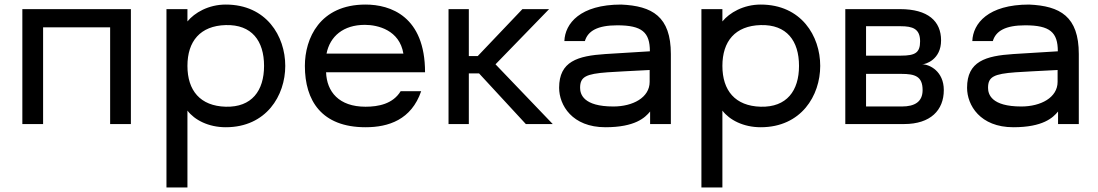

<svg xmlns="http://www.w3.org/2000/svg" viewBox="-20 -544 4816 842"><path d="M463 0H554V-504H78V0H169V-424H463Z M710 278H802V-59C833 -18 894 14 970 14C1148 14 1231 -125 1231 -255C1231 -386 1148 -524 970 -524C894 -524 833 -488 802 -450V-504H710ZM802 -255C802 -363 858 -431 970 -434C1084 -437 1138 -365 1138 -255C1138 -146 1084 -73 970 -76C858 -79 802 -147 802 -255Z M1583 14C1684 14 1784 -19 1827 -144H1737C1703 -88 1639 -76 1583 -76C1466 -76 1413 -142 1410 -227H1844C1844 -473 1692 -524 1583 -524C1382 -524 1317 -375 1317 -255C1317 -103 1390 14 1583 14ZM1412 -309C1427 -385 1486 -435 1580 -435C1637 -435 1732 -412 1749 -309Z M1947 0H2036V-222H2081L2286 0H2404L2153 -262L2388 -504H2271L2075 -298H2036V-504H1947Z M2635 14C2765 14 2809 -28 2831 -55V0H2922V-307C2922 -472 2840 -518 2704 -524C2524 -524 2458 -441 2455 -364H2545C2558 -408 2600 -433 2687 -433C2796 -433 2830 -402 2830 -319L2635 -307C2513 -299 2432 -275 2432 -159C2432 -83 2489 14 2635 14ZM2524 -159C2524 -207 2549 -220 2645 -227C2663 -228 2760 -234 2829 -237V-185C2829 -116 2755 -77 2670 -77C2538 -77 2524 -131 2524 -159Z M3056 278H3148V-59C3179 -18 3240 14 3316 14C3494 14 3577 -125 3577 -255C3577 -386 3494 -524 3316 -524C3240 -524 3179 -488 3148 -450V-504H3056ZM3148 -255C3148 -363 3204 -431 3316 -434C3430 -437 3484 -365 3484 -255C3484 -146 3430 -73 3316 -76C3204 -79 3148 -147 3148 -255Z M3687 0H3945C4061 0 4119 -61 4119 -149C4119 -231 4057 -262 4024 -262C4040 -262 4107 -283 4107 -367C4107 -451 4050 -504 3927 -504H3687ZM3778 -77V-220H3933C3993 -220 4026 -209 4026 -149C4026 -98 3992 -77 3935 -77ZM3778 -300V-429H3930C3982 -429 4015 -418 4015 -363C4015 -313 3994 -300 3931 -300Z M4424 14C4554 14 4598 -28 4620 -55V0H4711V-307C4711 -472 4629 -518 4493 -524C4313 -524 4247 -441 4244 -364H4334C4347 -408 4389 -433 4476 -433C4585 -433 4619 -402 4619 -319L4424 -307C4302 -299 4221 -275 4221 -159C4221 -83 4278 14 4424 14ZM4313 -159C4313 -207 4338 -220 4434 -227C4452 -228 4549 -234 4618 -237V-185C4618 -116 4544 -77 4459 -77C4327 -77 4313 -131 4313 -159Z"/></svg>

Font: Hibana 45 SubMedium
Style: Regular
Weight: 500
Width: 6
Designer: pygmalion
Foundry: ybstudio
Version: Version 2021.007;FEAKit 1.0